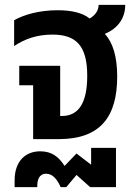

<svg xmlns="http://www.w3.org/2000/svg" viewBox="-20 -571 561 788"><path d="M461 -257C461 -339 443 -397 410 -432C466 -455 494 -499 494 -551H385C384 -526 370 -508 348 -495C318 -519 272 -529 217 -529C139 -529 77 -510 38 -488V-382C81 -411 132 -429 195 -429C292 -429 338 -384 338 -260C338 -146 301 -95 234 -95H227V-301H59V-221H116V0H221C394 0 461 -94 461 -257ZM133 191C133 169 140 142 169 142C198 142 216 168 229 197H252L294 147L350 197H456V36H354V105L294 59L245 110C222 74 194 50 145 50C86 50 40 89 40 169V197H133Z"/></svg>

Font: Noto Sans Thai UI SemiCondensed Semi
Style: Regular
Weight: 600
Width: 4
Designer: Monotype Design Team
Foundry: Monotype Imaging Inc.
Version: Version 1.901